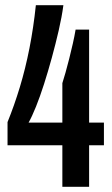

<svg xmlns="http://www.w3.org/2000/svg" viewBox="-20 -719 432 739"><path d="M220 0V-160H9V-249Q35 -313 56.5 -384Q78 -455 93.5 -534Q109 -613 118 -699H224Q218 -654 206 -602Q194 -550 179.5 -497Q165 -444 149.5 -395.5Q134 -347 118.5 -308.5Q103 -270 90 -247H220V-399Q225 -414 232 -439Q239 -464 246.5 -493.5Q254 -523 260.5 -552Q267 -581 271 -605H323V-247H380V-160H323V0Z"/></svg>

Font: Archivo SemiBold ExtraCondensed
Style: Regular
Weight: 600
Width: 2
Version: Version 2.001